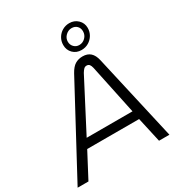

<svg xmlns="http://www.w3.org/2000/svg" viewBox="-251 -1085 1150 1230"><g transform="rotate(-30 324.0 -470.0)"><path d="M-37 0 310 -646Q331 -684 355 -698.5Q379 -713 410 -713Q446 -713 467.5 -693.5Q489 -674 498 -634L642 0H565L524 -184H140L43 0ZM173 -248H512L435 -614Q431 -631 424 -640Q417 -649 403 -649Q391 -649 382.5 -640.5Q374 -632 365 -617ZM427 -751Q389 -751 364.5 -775.5Q340 -800 340 -837Q340 -866 354 -889.5Q368 -913 391.5 -926.5Q415 -940 443 -940Q480 -940 505.5 -915.5Q531 -891 531 -855Q531 -826 517 -802.5Q503 -779 479.5 -765Q456 -751 427 -751ZM430 -786Q456 -786 475 -805Q494 -824 494 -851Q494 -875 479 -890Q464 -905 440 -905Q415 -905 395.5 -886Q376 -867 376 -841Q376 -818 391.5 -802Q407 -786 430 -786Z"/></g></svg>

Font: MuseoModerno Light
Style: Italic
Weight: 300
Italic angle: -9°
Designer: Pablo Cosgaya, Héctor Gatti, Marcela Romero, and the Authors of The MuseoModerno Project.
Foundry: Omnibus-Type Team
Version: Version 1.003